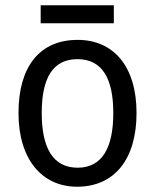

<svg xmlns="http://www.w3.org/2000/svg" viewBox="-20 -697 586 727"><path d="M411 -677H134V-609H411ZM497 -269C497 -448 408 -546 274 -546C131 -546 50 -446 50 -269C50 -95 138 10 272 10C414 10 497 -95 497 -269ZM138 -269C138 -400 179 -473 273 -473C367 -473 409 -400 409 -269C409 -138 367 -62 274 -62C180 -62 138 -138 138 -269Z"/></svg>

Font: Noto Sans Devanagari UI SemiCondensed
Style: Regular
Weight: 400
Width: 4
Designer: Jelle Bosma - Monotype Design Team
Foundry: Monotype Imaging Inc.
Version: Version 2.004